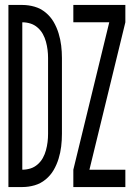

<svg xmlns="http://www.w3.org/2000/svg" viewBox="-20 -755 540 775"><path d="M276 0V-70L421 -665H276V-735H486V-665L341 -70H486V0ZM14 0V-735H70Q95 -735 119.5 -728Q144 -721 164 -704.5Q184 -688 196.5 -666.5Q209 -645 216.5 -620.5Q224 -596 227 -571Q230 -546 230 -521V-215Q230 -189 227 -164Q224 -139 216.5 -114.5Q209 -90 196.5 -68.5Q184 -47 164 -30.5Q144 -14 119.5 -7Q95 0 70 0ZM70 -70Q87 -70 103 -75Q119 -80 132 -91.5Q145 -103 153 -117.5Q161 -132 165.5 -148.5Q170 -165 172 -181.5Q174 -198 174 -215V-521Q174 -537 172 -553.5Q170 -570 165.5 -586.5Q161 -603 153 -617.5Q145 -632 132 -643.5Q119 -655 103 -660Q87 -665 70 -665Z"/></svg>

Font: Iosevka Custom
Style: Regular
Weight: 400
Monospace: yes
Designer: Belleve Invis
Foundry: Belleve Invis
Version: Version 32.5.0; ttfautohint (v1.8.4)